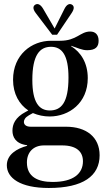

<svg xmlns="http://www.w3.org/2000/svg" viewBox="-20 -719 534 956"><path d="M223 217C394 217 476 157 476 54C476 -37 409 -88 309 -88H133C109 -88 99 -99 99 -112C99 -122 105 -134 124 -145L144 -156C170 -145 198 -139 227 -139C324 -139 417 -206 417 -330C417 -405 383 -459 334 -489V-491C366 -481 387 -469 414 -469C456 -469 471 -486 471 -516C471 -546 455 -562 429 -562C379 -562 363 -516 279 -516H234C138 -516 45 -447 45 -322C45 -251 76 -199 121 -169L108 -162C55 -134 42 -100 42 -68C42 -38 57 -3 115 4V7C64 21 14 50 14 104C14 167 80 217 223 217ZM114 90C114 39 146 5 199 5H289C362 5 393 37 393 84C393 145 346 187 242 187C169 187 114 162 114 90ZM141 -321C141 -445 178 -486 234 -486C289 -486 321 -444 321 -333C321 -208 285 -169 228 -169C174 -169 141 -210 141 -321ZM156 -696C144 -689 142 -675 158 -654L240 -546H264L336 -653C351 -675 350 -689 338 -696C326 -703 312 -697 301 -675L252 -577L195 -675C182 -697 168 -703 156 -696Z"/></svg>

Font: RL Madena
Style: Regular
Weight: 400
Designer: I Kadek Wantara Putra
Foundry: Roughlines ID
Version: Version 1.000;Glyphs 3.1.2 (3151)